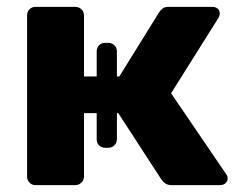

<svg xmlns="http://www.w3.org/2000/svg" viewBox="-20 -540 702 560"><path d="M84 0Q73 0 66 -7.5Q59 -15 59 -25V-495Q59 -506 66 -513Q73 -520 84 -520H199Q210 -520 217.5 -513Q225 -506 225 -495V-317H262V-390Q262 -401 269 -408Q276 -415 287 -415H296Q306 -415 313.5 -408Q321 -401 321 -390V-317H328L444 -504Q447 -509 453.5 -514.5Q460 -520 471 -520H599Q609 -520 615 -514.5Q621 -509 621 -500Q621 -497 619.5 -493Q618 -489 616 -486L479 -268L639 -33Q644 -27 644 -20Q644 -11 637.5 -5.5Q631 0 621 0H480Q470 0 463 -4.5Q456 -9 451 -16L325 -210H321V-134Q321 -123 313.5 -116Q306 -109 296 -109H287Q276 -109 269 -116Q262 -123 262 -134V-210H225V-25Q225 -15 217.5 -7.5Q210 0 199 0Z"/></svg>

Font: Rubik Light
Style: Bold
Weight: 700
Version: Version 2.104